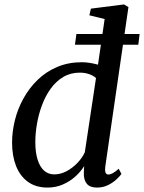

<svg xmlns="http://www.w3.org/2000/svg" viewBox="-20 -837 650 867"><path d="M455.5 -85.5Q453 -67.5 456.5 -58.2Q460 -49 469 -49Q478.5 -49 489.8 -55.2Q501 -61.5 516 -75L528.5 -51.5Q522.5 -43 507.2 -28.2Q492 -13.5 469.2 -1.8Q446.5 10 417.5 10Q386.5 10 372 -7.2Q357.5 -24.5 358.5 -57.5L360 -87Q345.5 -63 320.8 -40.5Q296 -18 264 -4Q232 10 194.5 10Q141.5 10 105.8 -16.2Q70 -42.5 52.2 -88.2Q34.5 -134 34.5 -193Q34.5 -242.5 47.2 -294Q60 -345.5 85.8 -392.2Q111.5 -439 149.5 -476Q187.5 -513 237.8 -534.5Q288 -556 350 -556Q368 -556 387.2 -552.8Q406.5 -549.5 422.5 -545L452.5 -751L383.5 -768L390.5 -798L540 -817L560 -805ZM413.5 -484.5Q401 -496 381.8 -502.5Q362.5 -509 340.5 -509Q298.5 -509 265.8 -489.5Q233 -470 209 -436.8Q185 -403.5 169.8 -362.5Q154.5 -321.5 147 -278.2Q139.5 -235 139.5 -195.5Q139.5 -149 149.8 -116.2Q160 -83.5 179 -66.5Q198 -49.5 225 -49.5Q254 -49.5 281.2 -64.2Q308.5 -79 330.2 -102Q352 -125 363 -149.5ZM325 -683.5H610.5L604.5 -635H318.5Z"/></svg>

Font: Merriweather 48pt
Style: Italic
Weight: 400
Italic angle: -7.8°
Version: Version 2.101